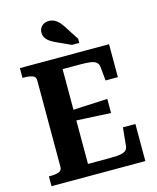

<svg xmlns="http://www.w3.org/2000/svg" viewBox="-134 -1023 911 1115"><g transform="rotate(-15 321.5 -465.5)"><path d="M599 -223V0H35V-59H46Q75 -59 94.5 -66Q114 -73 114 -95V-615Q114 -637 94.5 -644Q75 -651 46 -651H35V-710H571V-512H497L489 -596Q487 -614 474.5 -624Q462 -634 438 -637Q414 -640 379 -640H273V-70H395Q425 -70 447.5 -71.5Q470 -73 484 -78Q498 -83 505 -92Q512 -101 513 -114L524 -223ZM245 -394Q285 -397 324 -398.5Q363 -400 402 -402Q441 -404 479 -406V-321Q441 -323 402 -325Q363 -327 324 -329Q285 -331 245 -333ZM351 -872Q339 -891 326.5 -904Q314 -917 300 -924Q286 -931 267 -931Q241 -931 225 -915Q209 -899 209 -877Q209 -860 217.5 -845.5Q226 -831 243 -819.5Q260 -808 285 -797L362 -762H406V-787Z"/></g></svg>

Font: Roboto Serif 28pt SemiBold
Style: Regular
Weight: 600
Designer: Greg Gazdowicz
Foundry: Commercial Type
Version: Version 1.008